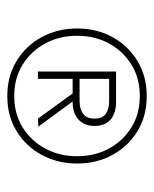

<svg xmlns="http://www.w3.org/2000/svg" viewBox="32 -783 422 526"><g transform="rotate(90 243.0 -520.0)"><path d="M58 -520Q58 -574 81.5 -617Q105 -660 147 -685.5Q189 -711 243 -711Q298 -711 339.5 -685.5Q381 -660 404.5 -617Q428 -574 428 -520Q428 -467 404.5 -423.5Q381 -380 339.5 -354.5Q298 -329 243 -329Q189 -329 147 -354.5Q105 -380 81.5 -423.5Q58 -467 58 -520ZM78 -520Q78 -472 99 -433Q120 -394 157 -371Q194 -348 243 -348Q292 -348 329 -371Q366 -394 387 -433Q408 -472 408 -520Q408 -569 387 -607.5Q366 -646 329 -669Q292 -692 243 -692Q194 -692 157 -669Q120 -646 99 -607.5Q78 -569 78 -520ZM259 -627H176V-413H196V-508H259Q290 -508 307.5 -524Q325 -540 325 -568Q325 -597 307.5 -612Q290 -627 259 -627ZM233 -512 305 -413 327 -414 255 -512ZM196 -608H257Q278 -608 291.5 -599Q305 -590 305 -568Q305 -546 291.5 -536.5Q278 -527 257 -527H196Z"/></g></svg>

Font: Poppins Devanagari Thin
Style: Regular
Weight: 100
Designer: Ninad Kale (Devanagari), Jonny Pinhorn (Latin)
Foundry: Indian Type Foundry
Version: 4.005